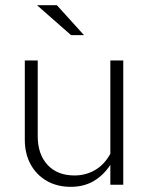

<svg xmlns="http://www.w3.org/2000/svg" viewBox="-20 -715 575 743"><path d="M254 8Q201 8 161 -15Q121 -38 98.5 -79Q76 -120 76 -174V-481H126V-188Q126 -118 164 -77Q202 -36 268 -36Q312 -36 348 -57Q384 -78 407 -120V-481H457V0H407V-77Q380 -36 342 -14Q304 8 254 8ZM255 -579 123 -695H200L305 -579Z"/></svg>

Font: Red Hat Text VF
Style: Regular
Weight: 300
Designer: Pentagram, MCKL
Foundry: Pentagram, MCKL
Version: Version 1.023